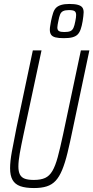

<svg xmlns="http://www.w3.org/2000/svg" viewBox="-20 -943 472 971"><path d="M152 8Q109 8 82.5 -1.5Q56 -11 43.5 -33Q31 -55 31 -92Q31 -127 40 -176Q49 -225 63 -295L146 -688H190L99 -263Q87 -207 80 -167.5Q73 -128 73 -101Q73 -75 81 -60Q89 -45 106 -39Q123 -33 151 -33Q186 -33 208 -43Q230 -53 245 -78.5Q260 -104 272 -148.5Q284 -193 299 -263L389 -688H432L349 -295Q334 -222 321.5 -170.5Q309 -119 294.5 -84Q280 -49 261.5 -29Q243 -9 216.5 -0.5Q190 8 152 8ZM303 -750Q276 -750 260.5 -754Q245 -758 238.5 -767.5Q232 -777 232 -793Q232 -802 234 -812.5Q236 -823 238 -836Q243 -860 248.5 -877Q254 -894 263.5 -903.5Q273 -913 289.5 -918Q306 -923 331 -923Q358 -923 374 -918.5Q390 -914 396.5 -905Q403 -896 403 -881Q403 -873 401.5 -861.5Q400 -850 398 -836Q394 -812 388 -795Q382 -778 372.5 -768.5Q363 -759 346.5 -754.5Q330 -750 303 -750ZM305 -781Q325 -781 335.5 -785.5Q346 -790 351.5 -802Q357 -814 361 -836Q363 -846 364 -853.5Q365 -861 365 -867Q365 -881 357.5 -886.5Q350 -892 329 -892Q310 -892 299.5 -887Q289 -882 284 -870Q279 -858 275 -836Q273 -826 271.5 -818Q270 -810 270 -804Q270 -791 278 -786Q286 -781 305 -781Z"/></svg>

Font: Saira ExtraCondensed ExtraLight
Style: Italic
Weight: 250
Width: 2
Italic angle: -12°
Designer: Hector Gatti with collaboration of the Omnibus-Type team
Foundry: Omnibus-Type
Version: Version 1.101